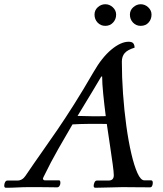

<svg xmlns="http://www.w3.org/2000/svg" viewBox="-100 -884 768 906"><path d="M437 -57Q437 -71 432 -107.5Q427 -144 419.5 -194.5Q412 -245 404 -299Q368 -300 321 -299.5Q274 -299 242 -297Q211 -244 175.5 -182Q140 -120 105 -48Q101 -41 104 -37Q107 -33 111 -33H178Q183 -33 184 -29Q185 -25 185 -21Q185 -14 181 -7Q177 0 169 0Q153 0 129 -0.5Q105 -1 80.5 -1Q56 -1 39 -1Q10 -1 -17.5 0.5Q-45 2 -72 2Q-80 2 -80 -8Q-80 -17 -76 -24.5Q-72 -32 -65 -32H-18Q5 -32 20 -54Q62 -116 98.5 -167.5Q135 -219 171.5 -272.5Q208 -326 249.5 -391.5Q291 -457 342 -545Q381 -613 425.5 -650Q470 -687 507 -687Q523 -687 529 -679.5Q535 -672 535 -659Q502 -649 488.5 -633.5Q475 -618 475 -593Q475 -520 480.5 -442Q486 -364 496 -291Q506 -218 519.5 -160Q533 -102 548.5 -67.5Q564 -33 581 -33H613Q621 -33 621 -21Q621 -14 618 -7Q615 0 608 0Q569 0 537 -0.5Q505 -1 478 -1Q452 -1 416 0.5Q380 2 350 2Q342 2 342 -7Q342 -15 346 -23.5Q350 -32 357 -32H412Q437 -32 437 -57ZM378 -523Q362 -495 333 -447.5Q304 -400 266 -337Q296 -336 332 -335.5Q368 -335 399 -336Q392 -391 387 -441Q382 -491 382 -523ZM397 -762Q375 -762 360.5 -777.5Q346 -793 346 -815Q346 -836 361.5 -850Q377 -864 397 -864Q417 -864 432.5 -849.5Q448 -835 448 -815Q448 -793 433.5 -777.5Q419 -762 397 -762ZM564 -762Q542 -762 527.5 -777.5Q513 -793 513 -815Q513 -836 529 -850Q545 -864 564 -864Q584 -864 599.5 -849.5Q615 -835 615 -815Q615 -793 601 -777.5Q587 -762 564 -762Z"/></svg>

Font: Sedan
Style: Italic
Weight: 400
Italic angle: -13.8°
Designer: Sebastian Salazar
Foundry: Sebastian Salazar
Version: Version 1.100; ttfautohint (v1.8.4.7-5d5b)